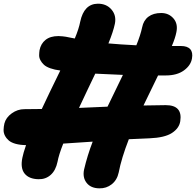

<svg xmlns="http://www.w3.org/2000/svg" viewBox="-22 -840 1070 1048"><path d="M188 138.2Q136.2 137.2 112.3 107.4Q88.4 77.6 100.1 21Q104.5 -2.4 120.1 -47.9Q87.9 -48.3 63.7 -54.9Q39.6 -61.5 26.1 -73Q12.7 -84.5 4.9 -99.6Q-2.9 -114.7 -2.4 -131.6Q-2 -148.4 2 -166Q10.3 -198.2 42 -221.2Q73.7 -244.1 110.8 -244.1Q172.9 -244.1 206.1 -245.1Q242.2 -322.8 307.1 -455.1Q275.9 -459 252.7 -467.3Q229.5 -475.6 217.5 -486.8Q205.6 -498 198.5 -511.5Q191.4 -524.9 191.7 -538.6Q191.9 -552.2 193.8 -565.9Q200.7 -601.6 226.6 -622.3Q252.4 -643.1 296.9 -643.1Q307.1 -643.1 319.1 -641.8Q331.1 -640.6 337.6 -639.4Q344.2 -638.2 362.1 -634.5Q379.9 -630.9 386.2 -629.9Q408.2 -682.1 416 -722.2Q436.5 -818.4 511.2 -819.8Q559.1 -820.3 586.7 -787.8Q614.3 -755.4 605 -710Q596.2 -667.5 569.8 -603Q633.8 -597.2 722.2 -592.8Q745.1 -648.9 753.9 -690.9Q761.2 -728.5 788.1 -748.8Q814.9 -769 857.9 -769Q898.9 -769 924.6 -739.7Q950.2 -710.4 940.9 -665Q935.1 -633.8 916 -588.9H965.8Q1001 -588.9 1016.4 -571.5Q1031.7 -554.2 1025.9 -521Q1019.5 -482.9 981.9 -455.6Q944.3 -428.2 882.8 -428.2H840.8Q781.2 -306.6 761.2 -264.2Q845.2 -266.1 882.8 -266.1Q975.6 -266.1 961.9 -178.2Q956.1 -140.1 916.7 -114.3Q877.4 -88.4 793 -85Q765.6 -84 681.2 -80.1Q640.6 24.4 626 101.1Q617.2 142.6 587.9 165.8Q558.6 189 520 188Q473.6 187.5 450.7 158Q427.7 128.4 437 85Q454.6 9.3 483.9 -66.9Q367.7 -58.6 323.2 -56.2Q298.8 5.4 292 43Q282.2 90.3 254.6 114.7Q227.1 139.2 188 138.2ZM498 -438Q487.8 -416.5 456.5 -351.3Q425.3 -286.1 409.2 -251Q435.1 -252 487.1 -254.4Q539.1 -256.8 564.9 -257.8Q572.8 -274.4 648.9 -431.2Q546.9 -435.1 498 -438Z"/></svg>

Font: Shantell Sans Irregular
Style: Italic
Weight: 800
Italic angle: -11.31°
Designer: Stephen Nixon, Anya Danilova, Shantell Martin
Foundry: Arrow Type
Version: Version 1.006;[9816181b4]